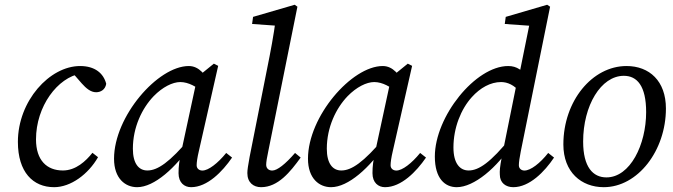

<svg xmlns="http://www.w3.org/2000/svg" viewBox="-20 -760 2781 793"><path d="M203.5 13.1C272.5 13.1 344.8 -40.6 384.9 -110.8L361.8 -128.9C334.5 -94.6 293.3 -55.9 239.6 -55.9C173.7 -55.9 128.7 -97.7 128.7 -184.5C128.7 -320.6 217.7 -440.5 314.9 -456.2L272.7 -467.1L317.7 -415.4C335.7 -395.2 354.7 -379 377 -379C395.5 -379 414.8 -389.4 418.7 -413.8C407.6 -457.2 372.2 -487.3 310.9 -487.3C184.8 -487.3 53.9 -343.1 53.9 -174C53.9 -49.2 116.1 13.1 203.5 13.1Z M546.3 13.1C617.2 13.1 706 -66.5 775.7 -169.8L766.8 -192.1C680.1 -88.7 630.4 -55.9 588.7 -55.9C552.8 -55.9 528.8 -84.8 528.8 -145.8C528.8 -234.3 566.7 -312.9 614.7 -362.8C651.3 -400.4 692.8 -421.1 724.6 -421.1C759.4 -421.1 793.2 -400.3 818.1 -379.5L855 -405.1C828.9 -450.8 802.7 -487.3 759.8 -487.3C631.3 -487.3 451 -278.6 451 -104.5C451 -22 498.1 13.1 546.3 13.1ZM769.2 13.1C836.4 13.1 898.6 -51.1 938.5 -109.2L914.3 -128.3C879.4 -85.4 840.8 -55.6 816 -55.6C803 -55.6 792.2 -63.5 792.2 -77.5C792.2 -89.5 795.2 -110.3 801.1 -135.1L881.1 -488L863.2 -497.1L795.2 -441.8L727.4 -127.7C720.4 -94.8 717.4 -73.7 717.4 -44.8C717.4 -5.2 741.6 13.1 769.2 13.1Z M1058.2 13.1C1128.6 13.1 1178.9 -50 1221.8 -109.2L1198.6 -128.3C1158.8 -82.4 1125.1 -55.6 1104.3 -55.6C1091.3 -55.6 1079.4 -63.5 1079.4 -79.5C1079.4 -89.5 1082.4 -110.3 1088.4 -137.1L1208.4 -732.3L1197.3 -740.4L1025.2 -690.3L1021.2 -661L1138.4 -652.7L1119.4 -683.8C1110.4 -614.7 1097.3 -545.6 1083.3 -476.6L1010.9 -111.7C1004.7 -77 1001.6 -58.6 1001.6 -45.2C1001.6 -6.1 1026.7 13.1 1058.2 13.1Z M1347.3 13.1C1418.2 13.1 1507 -66.5 1576.7 -169.8L1567.8 -192.1C1481.1 -88.7 1431.4 -55.9 1389.7 -55.9C1353.8 -55.9 1329.8 -84.8 1329.8 -145.8C1329.8 -234.3 1367.7 -312.9 1415.7 -362.8C1452.3 -400.4 1493.8 -421.1 1525.6 -421.1C1560.4 -421.1 1594.2 -400.3 1619.1 -379.5L1656 -405.1C1629.9 -450.8 1603.7 -487.3 1560.8 -487.3C1432.3 -487.3 1252 -278.6 1252 -104.5C1252 -22 1299.1 13.1 1347.3 13.1ZM1570.2 13.1C1637.4 13.1 1699.6 -51.1 1739.5 -109.2L1715.3 -128.3C1680.4 -85.4 1641.8 -55.6 1617 -55.6C1604 -55.6 1593.2 -63.5 1593.2 -77.5C1593.2 -89.5 1596.2 -110.3 1602.1 -135.1L1682.1 -488L1664.2 -497.1L1596.2 -441.8L1528.4 -127.7C1521.4 -94.8 1518.4 -73.7 1518.4 -44.8C1518.4 -5.2 1542.6 13.1 1570.2 13.1Z M1866.4 13.1C1937.3 13.1 2033 -66.4 2098.7 -169.8L2089.8 -192.1C2006.1 -88.7 1957.4 -55.9 1915.6 -55.9C1879.7 -55.9 1852.8 -84.8 1852.8 -150.7C1852.8 -232.3 1883.8 -309.1 1928.8 -358.9C1963.4 -397.3 2006 -421.1 2049.5 -421.1C2075.7 -421.1 2104.4 -409.2 2129.4 -377.5L2171.1 -428.6C2138.2 -470.4 2114.9 -487.3 2078.9 -487.3C1943.5 -487.3 1776 -278.6 1776 -113.4C1776 -22 1818.2 13.1 1866.4 13.1ZM2131 -135.1 2252 -732.3 2239.9 -740.4 2068.8 -690.3 2064.8 -661 2181.9 -652.7 2170.1 -676.1 2125.3 -455.1 2115.3 -422.4 2052.4 -111.1C2044.5 -70.4 2043.4 -53 2044.4 -38.8C2044.4 -4.4 2069.4 13.1 2099.9 13.1C2167.1 13.1 2229.3 -50.9 2268.3 -109.2L2244.2 -128.3C2210.3 -85.3 2171.6 -55.6 2145.9 -55.6C2133.9 -55.6 2123 -63.5 2123 -77.5C2123 -89.5 2126 -110.2 2131 -135.1Z M2473.6 13.1C2614.2 13.1 2730.4 -138.1 2730.4 -311.9C2730.4 -425.4 2662.1 -487.3 2567.7 -487.3C2426 -487.3 2306.8 -343 2306.8 -163.3C2306.8 -48.9 2381.1 13.1 2473.6 13.1ZM2484.6 -27.3C2429.1 -27.3 2388.5 -69.8 2388.5 -175.3C2388.5 -323.9 2462 -446.9 2556.6 -446.9C2611.1 -446.9 2648.7 -405.4 2648.7 -297.1C2648.7 -162.9 2583 -27.3 2484.6 -27.3Z"/></svg>

Font: Source Serif Variable
Style: Italic
Weight: 389
Italic angle: -12°
Designer: Frank Grießhammer
Foundry: Adobe Systems Incorporated
Version: Version 3.001;hotconv 1.0.111;makeotfexe 2.5.65597